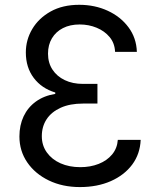

<svg xmlns="http://www.w3.org/2000/svg" viewBox="-20 -757 658 787"><path d="M307.6 9.8Q236.3 9.8 180.2 -17.3Q124 -44.4 91.8 -91.3Q59.6 -138.2 59.6 -197.8Q59.6 -243.7 76.9 -280.3Q94.2 -316.9 127.2 -340.8Q160.2 -364.7 206.5 -372.1V-377.9Q150.9 -394.5 118.4 -437.5Q85.9 -480.5 85.9 -542Q85.9 -593.8 112.3 -638.2Q138.7 -682.6 187.7 -710Q236.8 -737.3 304.7 -737.3Q368.7 -737.3 421.6 -712.9Q474.6 -688.5 506.8 -645Q539.1 -601.6 541 -544.4H451.7Q450.2 -580.1 429.4 -605Q408.7 -629.9 376.2 -643.3Q343.8 -656.7 306.6 -656.7Q267.1 -656.7 238 -641.8Q209 -627 192.9 -600.1Q176.8 -573.2 176.8 -537.1Q176.8 -499.5 195.1 -471.7Q213.4 -443.8 245.6 -428.5Q277.8 -413.1 320.3 -413.1H379.4V-332.5H320.3Q266.6 -332.5 228.8 -315.4Q190.9 -298.3 171.1 -268.3Q151.4 -238.3 151.4 -198.7Q151.4 -161.1 171.9 -132.3Q192.4 -103.5 228 -87.6Q263.7 -71.8 309.1 -71.8Q350.6 -71.8 384.5 -85.2Q418.5 -98.6 439.5 -123.8Q460.4 -148.9 462.9 -183.6H556.6Q554.2 -126 522 -82.5Q489.7 -39.1 434.3 -14.6Q378.9 9.8 307.6 9.8Z"/></svg>

Font: Adwaita Sans
Style: Regular
Weight: 400
Designer: Rasmus Andersson
Foundry: rsms
Version: Version 4.001;git-9221beed3